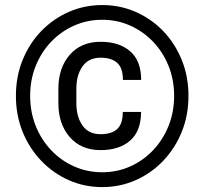

<svg xmlns="http://www.w3.org/2000/svg" viewBox="-20 -741 826 771"><path d="M43.9 -356Q43.9 -433.6 70.8 -500Q97.7 -566.4 145.5 -616Q193.4 -665.5 256.1 -693.1Q318.8 -720.7 390.6 -720.7Q462.4 -720.7 525.1 -693.1Q587.9 -665.5 635.5 -616Q683.1 -566.4 710 -500Q736.8 -433.6 736.8 -356Q736.8 -278.3 710 -211.9Q683.1 -145.5 635.5 -95.5Q587.9 -45.4 525.1 -17.6Q462.4 10.3 390.6 10.3Q318.8 10.3 256.1 -17.6Q193.4 -45.4 145.5 -95.5Q97.7 -145.5 70.8 -211.9Q43.9 -278.3 43.9 -356ZM101.1 -356Q101.1 -291 123.5 -235.1Q146 -179.2 185.8 -137.5Q225.6 -95.7 278.1 -72.5Q330.6 -49.3 390.6 -49.3Q450.2 -49.3 502.4 -72.5Q554.7 -95.7 594.5 -137.5Q634.3 -179.2 656.7 -235.1Q679.2 -291 679.2 -356Q679.2 -420.9 656.7 -476.6Q634.3 -532.2 594.5 -573.7Q554.7 -615.2 502.4 -638.4Q450.2 -661.6 390.6 -661.6Q330.6 -661.6 278.1 -638.4Q225.6 -615.2 185.8 -573.7Q146 -532.2 123.5 -476.6Q101.1 -420.9 101.1 -356ZM473.1 -291.5H546.4Q546.4 -214.8 502.7 -176.5Q459 -138.2 383.8 -138.2Q305.7 -138.2 260 -190.7Q214.4 -243.2 214.4 -327.1V-384.3Q214.4 -468.3 260 -520.8Q305.7 -573.2 383.8 -573.2Q459 -573.2 502.9 -534.9Q546.9 -496.6 546.9 -419.9H473.6Q473.6 -467.8 450.7 -488.5Q427.7 -509.3 383.8 -509.3Q335.9 -509.3 311.3 -474.4Q286.6 -439.5 286.6 -384.8V-327.1Q286.6 -272 311.3 -237.1Q335.9 -202.1 383.8 -202.1Q427.7 -202.1 450.4 -222.7Q473.1 -243.2 473.1 -291.5Z"/></svg>

Font: Vazirmatn RD UI FD Medium
Style: Regular
Weight: 500
Designer: Saber Rastikerdar
Foundry: Saber Rastikerdar
Version: Version 33.003